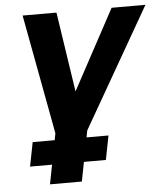

<svg xmlns="http://www.w3.org/2000/svg" viewBox="-53 -594 732 850"><g transform="rotate(-5 312.5 -169.5)"><path d="M151.4 122.1H53.7L74.7 15.1H172.4L178.2 -15.1L79.1 -546.9H229.5L283.2 -191.9L474.6 -546.9H625L319.8 -15.1L314 15.1H411.6L390.6 122.1H293L276.4 208H134.8Z"/></g></svg>

Font: Hack
Style: Bold Italic
Weight: 700
Italic angle: -11°
Monospace: yes
Designer: Christopher Simpkins
Foundry: Christopher Simpkins
Version: Version 2.017; ttfautohint (v1.4.1) -l 4 -r 80 -G 350 -x 0 -